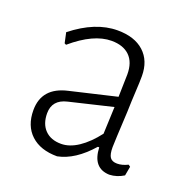

<svg xmlns="http://www.w3.org/2000/svg" viewBox="-92 -551 637 646"><g transform="rotate(20 226.5 -228.0)"><path d="M353 -345Q353 -324 351 -289.5Q349 -255 348 -216Q342 -102 342 -87Q342 -61 349.5 -50.5Q357 -40 375 -40Q393 -40 413 -50L420 -45L414 -12Q390 3 363 4Q303 2 300 -71H295Q238 -6 177 6Q117 6 83 -25.5Q49 -57 49 -113Q49 -194 137 -214L303 -253L305 -334Q305 -377 282 -399.5Q259 -422 217 -422Q153 -422 77 -357L71 -360L63 -397Q145 -462 224 -462Q285 -462 319 -431Q353 -400 353 -345ZM96 -119Q96 -81 117 -59.5Q138 -38 175 -38Q205 -38 236.5 -59Q268 -80 298 -119L302 -216L147 -179Q96 -167 96 -119Z"/></g></svg>

Font: t
Style: Regular
Weight: 300
Designer: Juan Pablo del Peral
Foundry: Huerta Tipografica
Version: Version 2.004; ttfautohint (v1.8.1)